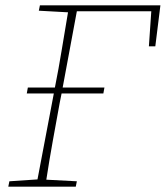

<svg xmlns="http://www.w3.org/2000/svg" viewBox="-20 -697 619 717"><path d="M125 -657 129 -677H579L560 -524H536L545 -655H267L214 -370H370L366 -348H210L203 -313Q190 -242 177 -170Q164 -98 153 -26L267 -20L263 0H11L15 -20L120 -27L181 -348H80L84 -370H185Q199 -440 210.5 -510.5Q222 -581 234 -651Z"/></svg>

Font: Source Serif Pro ExtraLight
Style: Italic
Weight: 200
Italic angle: -12°
Designer: Frank Grießhammer
Foundry: Adobe Systems Incorporated
Version: Version 3.001;hotconv 1.0.111;makeotfexe 2.5.65597